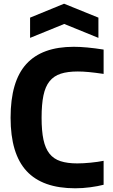

<svg xmlns="http://www.w3.org/2000/svg" viewBox="-20 -1003 610 1034"><path d="M385 11Q209 11 123 -82Q37 -175 37 -369Q37 -565 121.5 -658Q206 -751 377 -751Q443 -751 538 -736V-605Q490 -612 458 -615Q426 -618 399 -618Q344 -618 307 -606Q270 -594 247 -565.5Q224 -537 214 -489Q204 -441 204 -369Q204 -298 214 -251Q224 -204 246.5 -175.5Q269 -147 306 -135Q343 -123 396 -123Q411 -123 430 -124Q449 -125 468.5 -127Q488 -129 506 -131.5Q524 -134 538 -137V-8Q507 0 466 5.5Q425 11 385 11ZM142 -908 325 -983 510 -908V-799L326 -874L142 -799Z"/></svg>

Font: Encode Sans Narrow
Style: Bold
Weight: 700
Designer: Pablo Impallari, Andres Torresi
Foundry: Pablo Impallari, Andres Torresi
Version: Version 1.000; ttfautohint (v1.00) -l 8 -r 50 -G 200 -x 14 -